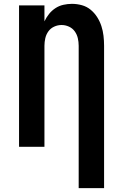

<svg xmlns="http://www.w3.org/2000/svg" viewBox="-20 -763 640 998"><path d="M389 215V-525Q389 -545 384.5 -564.5Q380 -584 368.5 -600Q357 -616 338.5 -624.5Q320 -633 300 -633Q280 -633 261.5 -624.5Q243 -616 231.5 -600Q220 -584 215.5 -564.5Q211 -545 211 -525V0H79V-735H211V-652Q221 -673 235 -690.5Q249 -708 268 -720.5Q287 -733 309.5 -738Q332 -743 354 -743Q380 -743 405.5 -736Q431 -729 451 -712.5Q471 -696 485 -674Q499 -652 507 -627.5Q515 -603 518 -577Q521 -551 521 -525V215Z"/></svg>

Font: Iosevka Aile Extrabold
Style: Regular
Weight: 800
Designer: Belleve Invis
Foundry: Belleve Invis
Version: Version 27.3.5; ttfautohint (v1.8.4)